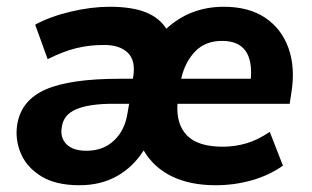

<svg xmlns="http://www.w3.org/2000/svg" viewBox="-20 -537 922 568"><path d="M24 0ZM215 11Q145 11 102 -15.5Q59 -42 41.5 -83.5Q24 -125 31 -169Q43 -241 115.5 -272.5Q188 -304 334 -304H373L374 -309Q382 -358 358 -381Q334 -404 288 -404Q244 -404 205.5 -394.5Q167 -385 121 -362L84 -464Q128 -488 189 -502.5Q250 -517 304 -517Q371 -517 411.5 -500.5Q452 -484 472 -452Q508 -485 550.5 -501Q593 -517 642 -517Q716 -517 764.5 -484.5Q813 -452 833.5 -394.5Q854 -337 842 -263L837 -230H505Q501 -169 533.5 -136Q566 -103 639 -103Q675 -103 709 -113Q743 -123 778 -147L817 -47Q776 -18 724.5 -3.5Q673 11 618 11Q542 11 488 -15.5Q434 -42 405 -92Q374 -43 326 -16Q278 11 215 11ZM637 -416Q587 -416 557 -384.5Q527 -353 516 -304H722Q731 -416 637 -416ZM236 -91Q285 -91 317 -121Q349 -151 357 -201L362 -230H315Q244 -230 206 -214Q168 -198 163 -162Q157 -131 176 -111Q195 -91 236 -91Z"/></svg>

Font: Winston
Style: Bold Italic
Weight: 700
Italic angle: -9°
Designer: Original fonts by Vernon Adams / Changes by Cristiano Sobral
Foundry: Original fonts by Vernon Adams / Changes by Cristiano Sobral
Version: Version 2.503;July 17, 2020;FontCreator 13.0.0.2655 64-bit